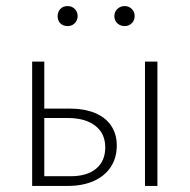

<svg xmlns="http://www.w3.org/2000/svg" viewBox="-20 -613 625 633"><path d="M86 0V-410H126V-32H213Q267 -32 297 -57Q327 -82 327 -127Q327 -173 294 -198.5Q261 -224 203 -224H114V-255H209Q258 -255 293 -240.5Q328 -226 346.5 -198.5Q365 -171 365 -133Q365 -93 345.5 -63Q326 -33 289.5 -16.5Q253 0 203 0ZM458 0V-410H499V0ZM203 -527Q188 -527 179 -536Q170 -545 170 -560Q170 -574 179 -583.5Q188 -593 203 -593Q217 -593 226.5 -583.5Q236 -574 236 -560Q236 -546 226.5 -536.5Q217 -527 203 -527ZM391 -527Q377 -527 367 -536Q357 -545 357 -560Q357 -574 367 -583.5Q377 -593 391 -593Q405 -593 414.5 -583.5Q424 -574 424 -560Q424 -546 414.5 -536.5Q405 -527 391 -527Z"/></svg>

Font: Ysabeau Office ExtraLight
Style: Regular
Weight: 250
Designer: Christian Thalmann (Catharsis Fonts)
Version: Version 2.001;gftools[0.9.30]; featfreeze: tnum,lnum,ss02